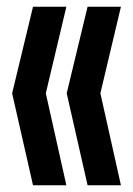

<svg xmlns="http://www.w3.org/2000/svg" viewBox="-20 -628 395 570"><path d="M78 -608H177L116 -351L177 -78H78L16 -351ZM240 -608H339L278 -351L339 -78H240L178 -351Z"/></svg>

Font: Bebas Neue
Style: Regular
Weight: 400
Designer: Ryoichi Tsunekawa
Foundry: Ryoichi Tsunekawa
Version: Version 1.400